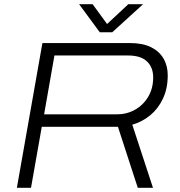

<svg xmlns="http://www.w3.org/2000/svg" viewBox="-20 -890 852 910"><path d="M60 0 181 -686H595Q656 -686 695.5 -666.5Q735 -647 755 -612.5Q775 -578 775 -533Q775 -471 752.5 -423Q730 -375 692.5 -344Q655 -313 607 -299L705 0H633L539 -289H178L127 0ZM189 -348H533Q581 -348 620 -370Q659 -392 682.5 -431.5Q706 -471 706 -523Q706 -571 676.5 -599Q647 -627 587 -627H238ZM658 -870 512 -737H453L355 -870H419L500 -759H469L588 -870Z"/></svg>

Font: Archivo SemiExpanded ExtraLight
Style: Italic
Weight: 250
Width: 6
Italic angle: -10°
Designer: Hector Gatti
Foundry: Omnibus-Type
Version: Version 2.001